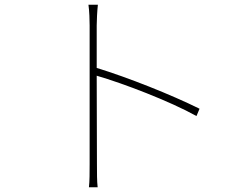

<svg xmlns="http://www.w3.org/2000/svg" viewBox="-20 -777 1040 814"><path d="M360 -81C360 -46 360 -8 357 17H394C391 -8 391 -46 391 -81L390 -456C501 -424 700 -348 813 -285L826 -316C705 -376 521 -449 390 -489V-669C390 -688 392 -731 395 -757H355C359 -730 360 -690 360 -669C360 -586 360 -116 360 -81Z"/></svg>

Font: Harano Aji Gothic KR ExtraLight
Style: Regular
Weight: 250
Foundry: Masamichi Hosoda
Version: HaranoAjiGothicKR-ExtraLight version 20220220;ttx 4.29.1